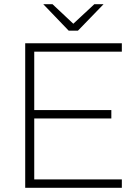

<svg xmlns="http://www.w3.org/2000/svg" viewBox="-20 -894 652 914"><path d="M100 -688H560V-648H143V-370H510V-330H143V-40H560V0H100ZM307 -748 186 -874H230L329 -781L429 -874H473L351 -748Z"/></svg>

Font: Roundo Light
Style: Regular
Weight: 300
Designer: Namrata Goyal (Gurmukhi), Shiva Nallaperumal (Latin)
Foundry: Indian Type Foundry
Version: Version 1.000;PS 1.0;hotconv 1.0.88;makeotf.lib2.5.647800